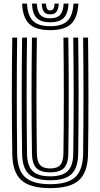

<svg xmlns="http://www.w3.org/2000/svg" viewBox="-20 -1002 539 1032"><path d="M250 9.2Q142 9.2 94.6 -33.6Q47.2 -76.5 46 -175.5Q43.8 -323.2 43.6 -480.8Q43.5 -638.2 46 -800H72.2Q70.2 -650 70.2 -490.8Q70.2 -331.5 72.2 -176Q73.5 -88 114.8 -50Q156 -12 250 -12Q343.2 -12 384.4 -50Q425.5 -88 426.8 -176Q428.8 -330.8 428.8 -488Q428.8 -645.2 426.8 -800H453.2Q455.2 -645.2 455.4 -488Q455.5 -330.8 453.2 -175.5Q451.8 -76.5 404.6 -33.6Q357.5 9.2 250 9.2ZM250 -33Q170 -33 134.9 -66.2Q99.8 -99.5 98.8 -176.2Q96.5 -334.8 96.6 -490Q96.8 -645.2 98.8 -800H125.2Q123 -646.8 123.1 -490.1Q123.2 -333.5 125.2 -176.5Q126.2 -111 155.2 -82.6Q184.2 -54.2 250 -54.2Q315.2 -54.2 344.1 -82.6Q373 -111 373.8 -176.5Q376 -331.2 376 -488.2Q376 -645.2 373.8 -800H400.2Q402.5 -643.2 402.5 -487.2Q402.5 -331.2 400.2 -176.2Q399.2 -99.5 364.4 -66.2Q329.5 -33 250 -33ZM250 -75.5Q198.2 -75.5 175.4 -99Q152.5 -122.5 151.8 -177Q149.5 -335 149.5 -489.9Q149.5 -644.8 151.8 -800H178.2Q176 -650 176 -490.9Q176 -331.8 178.2 -177.2Q178.8 -134.2 195.4 -115.4Q212 -96.5 250 -96.5Q287.5 -96.5 303.9 -115.4Q320.2 -134.2 321 -177.2Q323 -332.5 323 -488.9Q323 -645.2 321 -800H347.2Q349.5 -642.8 349.5 -487.4Q349.5 -332 347.2 -177Q346.8 -122.5 324 -99Q301.2 -75.5 250 -75.5ZM250 -840Q172.8 -840 137.6 -873.1Q102.5 -906.2 98.8 -982.5H125.2Q128.5 -917.5 157.5 -889.4Q186.5 -861.2 250 -861.2Q313.2 -861.2 342.2 -889.4Q371.2 -917.5 375 -982.5H401.5Q397 -906.2 361.9 -873.1Q326.8 -840 250 -840ZM250 -882.2Q200 -882.2 177.1 -905.5Q154.2 -928.8 151.8 -982.5H178Q180 -940.2 196.8 -921.9Q213.5 -903.5 250 -903.5Q286.2 -903.5 303 -921.9Q319.8 -940.2 322.2 -982.5H348.5Q345.5 -928.8 322.6 -905.5Q299.8 -882.2 250 -882.2ZM250 -924.8Q227.2 -924.8 216.6 -938.1Q206 -951.5 204.2 -982.5H227.5Q227.5 -945.8 250 -945.8Q273.2 -945.8 272.8 -982.5H295.8Q293.8 -951.5 283.2 -938.1Q272.8 -924.8 250 -924.8Z"/></svg>

Font: Big Shoulders Inline Text ExtraBold
Style: Regular
Weight: 800
Designer: Patric King
Foundry: XO Type Co
Version: Version 1.000